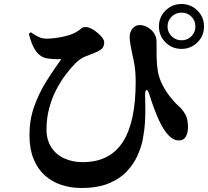

<svg xmlns="http://www.w3.org/2000/svg" viewBox="-20 -879 1040 958"><path d="M886 -635Q839 -635 806 -667.5Q773 -700 773 -747Q773 -794 806 -826.5Q839 -859 886 -859Q932 -859 965 -826.5Q998 -794 998 -747Q998 -700 965 -667.5Q932 -635 886 -635ZM386 59Q333 59 286 43.5Q239 28 203.5 -4Q168 -36 147.5 -86Q127 -136 127 -205Q127 -281 150.5 -347.5Q174 -414 211 -473Q248 -532 286 -584Q269 -583 242 -584.5Q215 -586 199 -592Q171 -603 153.5 -632.5Q136 -662 124 -710L134 -718Q153 -704 172 -695Q191 -686 213 -686Q230 -686 258.5 -689.5Q287 -693 315.5 -701Q344 -709 362 -720Q378 -730 385.5 -737Q393 -744 407 -744Q425 -744 446.5 -730Q468 -716 484 -698.5Q500 -681 500 -668Q500 -653 493 -642Q486 -631 463 -620Q440 -610 411.5 -599.5Q383 -589 358 -565Q333 -540 307 -505.5Q281 -471 259.5 -429Q238 -387 225 -337.5Q212 -288 212 -233Q212 -182 235.5 -145Q259 -108 300 -89Q341 -70 392 -70Q462 -70 512 -96Q562 -122 594 -172.5Q626 -223 641.5 -298Q657 -373 657 -471Q657 -495 655 -522.5Q653 -550 646 -582Q643 -596 638.5 -616.5Q634 -637 630.5 -658Q627 -679 627 -694Q627 -721 642.5 -738Q658 -755 679 -754Q700 -753 719 -741.5Q738 -730 749.5 -712Q761 -694 761 -673Q761 -630 761.5 -593.5Q762 -557 768 -521Q774 -489 789.5 -458Q805 -427 826 -399.5Q847 -372 870 -351Q890 -334 904 -309.5Q918 -285 918 -244Q918 -216 907 -197Q896 -178 873 -178Q850 -178 830.5 -195Q811 -212 797 -235Q785 -253 772 -281.5Q759 -310 747 -343Q735 -376 725 -408Q718 -431 711 -430Q704 -429 704 -404Q704 -385 705 -350Q706 -315 703.5 -271.5Q701 -228 692 -181Q684 -142 665 -100.5Q646 -59 611.5 -22.5Q577 14 521.5 36.5Q466 59 386 59ZM886 -678Q915 -678 935 -698Q955 -718 955 -747Q955 -776 935 -796Q915 -816 886 -816Q857 -816 836.5 -796Q816 -776 816 -747Q816 -718 836.5 -698Q857 -678 886 -678Z"/></svg>

Font: Noto Serif JP ExtraBold
Style: Regular
Weight: 800
Designer: Ryoko NISHIZUKA 西塚涼子 (kana & ideographs); Frank Grießhammer (Latin, Greek & Cyrillic); Wenlong ZHANG 张文龙 (bopomofo); San
Foundry: Adobe
Version: Version 2.003-H1;hotconv 1.1.1;makeotfexe 2.6.0